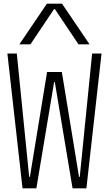

<svg xmlns="http://www.w3.org/2000/svg" viewBox="-20 -1020 590 1040"><path d="M102 0 20 -730H71L138 -62H142L235 -630H315L408 -62H412L479 -730H530L448 0H373L277 -575H273L177 0ZM85 -780 234 -1000H316L465 -780H405L277 -971H273L145 -780Z"/></svg>

Font: M PLUS Code Latin SemiExpanded Light
Style: Regular
Weight: 300
Width: 6
Designer: Coji Morishita
Foundry: UNDERFOREST DESIGN
Version: Version 1.002; ttfautohint (v1.8.3)